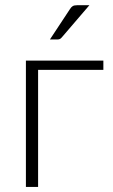

<svg xmlns="http://www.w3.org/2000/svg" viewBox="-20 -736 444 756"><path d="M387 -461H130V0H82V-497.5H387ZM332 -715.5 223.5 -589Q219.5 -584 215.2 -582.2Q211 -580.5 205 -580.5H176.5L255 -699.5Q260.5 -708.5 266.5 -712Q272.5 -715.5 284.5 -715.5Z"/></svg>

Font: Lato 2
Style: Regular
Weight: 300
Designer: Lukasz Dziedzic with Adam Twardoch and Botio Nikoltchev
Foundry: tyPoland Lukasz Dziedzic
Version: Version 2.015; 2015-08-06; http://www.latofonts.com/